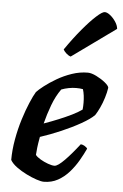

<svg xmlns="http://www.w3.org/2000/svg" viewBox="-55 -813 547 853"><g transform="rotate(5 219.0 -387.0)"><path d="M172.5 0Q161.5 0 140.2 -7Q119 -14 94.8 -26Q70.5 -38 50 -53Q29.5 -68 20.5 -84Q20.5 -128.5 29 -176Q37.5 -223.5 51 -266.8Q64.5 -310 78.8 -343.5Q93 -377 103.5 -394Q113.5 -405 136 -422.5Q158.5 -440 189.2 -458Q220 -476 255.2 -488Q290.5 -500 326 -500Q342 -500 364.2 -489Q386.5 -478 403.8 -464Q421 -450 422 -441Q419 -420 411.5 -395.8Q404 -371.5 394 -350.2Q384 -329 375 -315.5Q357 -297 317.8 -274.8Q278.5 -252.5 230.8 -232Q183 -211.5 138.5 -197Q132.5 -164 130.8 -147.8Q129 -131.5 128 -116Q134.5 -107 150.5 -97.5Q166.5 -88 184.5 -81.5Q202.5 -75 213.5 -75Q221.5 -75 233 -83.2Q244.5 -91.5 259 -106.2Q273.5 -121 289.5 -139.8Q305.5 -158.5 322 -180Q331 -180 340.5 -174Q350 -168 352 -163Q340.5 -138 324 -109.5Q307.5 -81 285.5 -56Q263.5 -31 235.5 -15.5Q207.5 0 172.5 0ZM150 -258Q184 -270 215 -282.8Q246 -295.5 272.5 -308.5Q299 -321.5 317 -334.5Q318 -342.5 318.2 -350Q318.5 -357.5 318.5 -365Q318.5 -381 316.5 -396.8Q314.5 -412.5 310.5 -425Q303 -426.5 295.8 -427Q288.5 -427.5 280.5 -427.5Q264 -427.5 247 -424.2Q230 -421 214.5 -415Q191.5 -383 176 -341.2Q160.5 -299.5 150 -258ZM243.5 -564.5Q232.5 -568 222.8 -577.2Q213 -586.5 210 -593.5Q246.5 -646.5 280.8 -687.2Q315 -728 340.8 -751.2Q366.5 -774.5 377.5 -774.5Q388 -774.5 401.5 -764Q415 -753.5 426 -737.2Q437 -721 438.5 -705Z"/></g></svg>

Font: Texturina Medium
Style: Italic
Weight: 500
Italic angle: -11°
Designer: Guillermo Torres Carreño
Foundry: Omnibus-Type
Version: Version 1.002